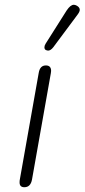

<svg xmlns="http://www.w3.org/2000/svg" viewBox="-20 -774 354 804"><path d="M62 -10Q62 -18 63 -22L142 -468Q147 -500 172 -500Q194 -500 194 -477L193 -468L114 -22Q108 10 82 10Q62 10 62 -10ZM166 -576Q166 -583 171 -591L259 -730Q275 -754 289 -754Q295 -754 302 -750Q314 -743 314 -733Q314 -725 305 -713L203 -576Q192 -562 181 -562Q179 -562 173 -564Q166 -567 166 -576Z"/></svg>

Font: Kodchasan ExtraLight
Style: Italic
Weight: 275
Italic angle: -10°
Version: Version 1.000; ttfautohint (v1.6)